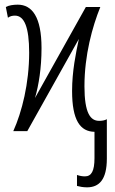

<svg xmlns="http://www.w3.org/2000/svg" viewBox="-20 -562 494 823"><path d="M353 241C405 241 438 208 438 118V-51C429 -46 418 -44 405 -44C368 -44 342 -76 342 -192C342 -326 376 -448 410 -532H348L130 -142C146 -197 158 -270 158 -356C158 -490 117 -542 56 -542C37 -542 17 -539 5 -532L14 -486C23 -493 34 -495 44 -495C84 -495 105 -446 105 -336C105 -205 74 -82 37 0H97L318 -395C305 -333 289 -257 289 -172C289 -46 324 2 385 3V116C385 171 372 194 344 194C333 194 322 192 310 188V235C321 238 336 241 353 241Z"/></svg>

Font: Noto Sans UI Condensed Light
Style: Regular
Weight: 300
Width: 3
Designer: Monotype Design Team
Foundry: Monotype Imaging Inc.
Version: Version 1.901